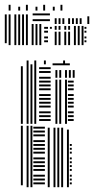

<svg xmlns="http://www.w3.org/2000/svg" viewBox="-35 -780 392 800"><path d="M60 -8H52V-256H60ZM84 0H76V-256H84ZM100 0H92V-256H100ZM152 -12H104V-20H152ZM152 -28H104V-36H152ZM152 -44H104V-52H152ZM152 -68H104V-76H152ZM152 -84H104V-92H152ZM152 -100H104V-108H152ZM152 -116H104V-124H152ZM152 -140H104V-148H152ZM152 -156H104V-164H152ZM152 -172H104V-180H152ZM152 -188H104V-196H152ZM152 -212H104V-220H152ZM152 -228H104V-236H152ZM152 -244H104V-252H152ZM172 0H164V-248H172ZM196 0H188V-248H196ZM212 0H204V-248H212ZM228 0H220V-248H228ZM252 0H244V-192H252ZM264 -12H256V-20H264ZM264 -28H256V-36H264ZM264 -44H256V-52H264ZM264 -68H256V-76H264ZM264 -84H256V-92H264ZM264 -100H256V-108H264ZM264 -116H256V-124H264ZM264 -140H256V-148H264ZM264 -156H256V-164H264ZM264 -172H256V-180H264ZM252 -192H244V-240H252ZM60 -264H52V-504H60ZM84 -264H76V-512H84ZM100 -264H92V-512H100ZM116 -264H108V-512H116ZM176 -276H128V-284H176ZM176 -292H128V-300H176ZM176 -308H128V-316H176ZM176 -332H128V-340H176ZM176 -348H128V-356H176ZM176 -364H128V-372H176ZM176 -380H128V-388H176ZM176 -404H128V-412H176ZM176 -420H128V-428H176ZM176 -436H128V-444H176ZM176 -452H128V-460H176ZM176 -476H128V-484H176ZM176 -492H128V-500H176ZM204 -264H196V-448H204ZM220 -264H212V-448H220ZM244 -264H236V-448H244ZM272 -276H248V-284H272ZM272 -292H248V-300H272ZM272 -308H248V-316H272ZM272 -332H248V-340H272ZM272 -348H248V-356H272ZM272 -364H248V-372H272ZM272 -380H248V-388H272ZM272 -404H248V-412H272ZM272 -420H248V-428H272ZM272 -436H248V-444H272ZM204 -456H196V-488H204ZM220 -456H212V-488H220ZM244 -456H236V-488H244ZM260 -456H252V-488H260ZM276 -456H268V-488H276ZM256 -508H184V-516H256ZM84 -512H76V-528H84ZM116 -512H108V-528H116ZM156 -512H148V-528H156ZM236 -512H228V-528H236ZM-7 -600H-15V-680H-7ZM9 -592H1V-680H9ZM33 -592H25V-680H33ZM49 -592H41V-680H49ZM65 -592H57V-680H65ZM81 -592H73V-680H81ZM105 -592H97V-680H105ZM121 -592H113V-680H121ZM137 -592H129V-680H137ZM165 -604H149V-612H165ZM165 -620H149V-628H165ZM165 -644H149V-652H165ZM165 -660H149V-668H165ZM181 -660H173V-668H181ZM201 -592H193V-648H201ZM217 -592H209V-648H217ZM241 -592H233V-648H241ZM257 -592H249V-648H257ZM201 -656H193V-672H201ZM217 -656H209V-672H217ZM241 -656H233V-672H241ZM257 -656H249V-672H257ZM281 -592H273V-672H281ZM297 -592H289V-672H297ZM313 -592H305V-672H313ZM325 -604H317V-612H325ZM325 -620H317V-628H325ZM325 -644H317V-652H325ZM325 -660H317V-668H325ZM-7 -680H-15V-720H-7ZM9 -680H1V-720H9ZM33 -680H25V-720H33ZM49 -680H41V-720H49ZM65 -680H57V-720H65ZM81 -680H73V-720H81ZM173 -692H101V-700H173ZM173 -716H101V-724H173ZM201 -680H193V-704H201ZM217 -680H209V-704H217ZM233 -680H225V-704H233ZM257 -680H249V-704H257ZM273 -680H265V-704H273ZM289 -680H281V-704H289ZM305 -680H297V-704H305ZM337 -680H329V-712H337ZM9 -736H1V-760H9ZM49 -736H41V-752H49ZM81 -736H73V-760H81ZM121 -736H113V-752H121ZM153 -736H145V-760H153ZM193 -736H185V-752H193ZM225 -736H217V-760H225Z"/></svg>

Font: Rubik Lines
Style: Regular
Weight: 400
Designer: Hubert and Fischer, NaN
Foundry: Hubert and Fischer, NaN
Version: Version 2.201